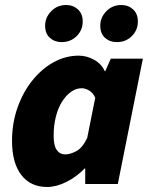

<svg xmlns="http://www.w3.org/2000/svg" viewBox="-20 -734 598 766"><path d="M168 12Q102 12 65 -36Q28 -84 28 -172Q28 -243 50 -305Q72 -367 109.5 -413.5Q147 -460 194.5 -486Q242 -512 294 -512Q326 -512 355.5 -495.5Q385 -479 398 -450H400L422 -500H550L450 0H320V-62H318Q285 -28 244.5 -8Q204 12 168 12ZM240 -118Q260 -118 284.5 -131Q309 -144 328 -184L360 -344Q351 -364 335.5 -373Q320 -382 306 -382Q284 -382 264 -368Q244 -354 228 -329Q212 -304 203 -269Q194 -234 194 -192Q194 -153 206.5 -135.5Q219 -118 240 -118ZM226 -566Q198 -566 179 -583Q160 -600 160 -632Q160 -664 184 -689Q208 -714 244 -714Q272 -714 291 -696.5Q310 -679 310 -648Q310 -614 286 -590Q262 -566 226 -566ZM446 -566Q418 -566 399 -583Q380 -600 380 -632Q380 -664 404 -689Q428 -714 464 -714Q492 -714 511 -696.5Q530 -679 530 -648Q530 -614 506 -590Q482 -566 446 -566Z"/></svg>

Font: Source Sans 3 ExtraLight Black
Style: Italic
Weight: 900
Italic angle: -11°
Version: Version 3.052;hotconv 1.1.0;makeotfexe 2.6.0